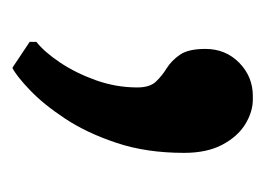

<svg xmlns="http://www.w3.org/2000/svg" viewBox="-80 -112 433 314"><g transform="rotate(90 137.0 45.5)"><path d="M90 242 48 214V203Q64.5 190 81.8 164.2Q99 138.5 110.8 105.5Q122.5 72.5 122.5 38Q122.5 17.5 113 7.5Q103.5 -2.5 91 -10.2Q78.5 -18 69 -31.8Q59.5 -45.5 59.5 -73.5Q59.5 -106.5 82.2 -128.8Q105 -151 136.5 -151H142Q162.5 -151 182.8 -138.5Q203 -126 216.2 -101Q229.5 -76 229.5 -38.5Q229.5 23 213.2 71.8Q197 120.5 173.5 156Q150 191.5 127.2 213.2Q104.5 235 91 242Z"/></g></svg>

Font: Merriweather 24pt
Style: Bold
Weight: 700
Designer: Eben Sorkin
Foundry: Eben Sorkin
Version: Version 2.100